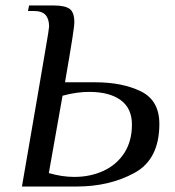

<svg xmlns="http://www.w3.org/2000/svg" viewBox="-20 -680 638 700"><path d="M120 -348Q130 -409 144.5 -492Q159 -575 159 -583Q159 -611 146 -625.5Q133 -640 102 -640H82L86 -660H176Q217 -660 234 -647.5Q251 -635 251 -599Q251 -586 243.5 -538Q236 -490 217 -380H327Q426 -380 493.5 -347Q561 -314 561 -228Q561 -99 470 -49.5Q379 0 260 0H60ZM461 -226Q461 -285 420 -315Q379 -345 305 -345Q259 -345 208 -331L158 -49Q206 -35 251 -35Q309 -35 357 -57Q405 -79 433 -122Q461 -165 461 -226Z"/></svg>

Font: Philosopher
Style: Italic
Weight: 400
Italic angle: -10°
Designer: Jovanny Lemonad
Foundry: Jovanny Lemonad
Version: Version 2.000